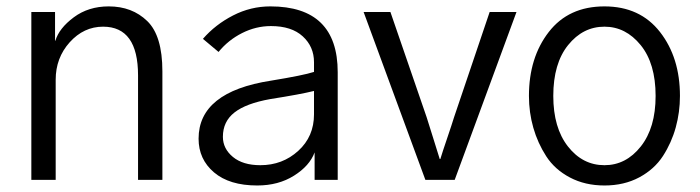

<svg xmlns="http://www.w3.org/2000/svg" viewBox="-20 -563 2191 601"><path d="M78.1 0V-525.4H152.3V-435.5H153.3Q165 -474.6 210.9 -508.8Q256.8 -543 320.3 -543Q393.6 -543 440.9 -497.1Q488.3 -451.2 488.3 -339.8V0H412.1V-327.1Q412.1 -479.5 302.7 -479.5Q242.2 -479.5 198.2 -430.7Q154.3 -381.8 154.3 -313.5V0Z M677.7 -134.8Q677.7 -97.7 709 -71.8Q740.2 -45.9 794.9 -45.9Q864.3 -45.9 913.6 -90.8Q962.9 -135.7 962.9 -205.1V-278.3Q919.9 -267.6 826.2 -252.9Q750 -239.3 713.9 -210.9Q677.7 -182.6 677.7 -134.8ZM601.6 -128.9Q601.6 -275.4 828.1 -310.5Q929.7 -327.1 962.9 -337.9V-368.2Q962.9 -417 927.7 -449.2Q892.6 -481.4 828.1 -481.4Q781.2 -481.4 737.8 -459.5Q694.3 -437.5 664.1 -400.4L615.2 -441.4Q654.3 -486.3 709.5 -514.6Q764.6 -543 826.2 -543Q1037.1 -543 1037.1 -336.9V0H964.8V-85.9Q949.2 -43.9 900.4 -13.2Q851.6 17.6 785.2 17.6Q698.2 17.6 649.9 -23.4Q601.6 -64.5 601.6 -128.9Z M1118.2 -525.4H1202.1L1315.4 -196.3Q1323.2 -171.9 1336.9 -127.9Q1350.6 -84 1356.4 -65.4H1358.4Q1365.2 -87.9 1379.9 -130.9Q1394.5 -173.8 1401.4 -196.3L1512.7 -525.4H1596.7L1403.3 0H1311.5Z M1711.9 -262.7Q1711.9 -163.1 1757.8 -104.5Q1803.7 -45.9 1872.1 -45.9Q1939.5 -45.9 1985.8 -104.5Q2032.2 -163.1 2032.2 -262.7Q2032.2 -364.3 1985.4 -421.9Q1938.5 -479.5 1872.1 -479.5Q1804.7 -479.5 1758.3 -421.9Q1711.9 -364.3 1711.9 -262.7ZM1635.7 -262.7Q1635.7 -382.8 1697.8 -462.9Q1759.8 -543 1872.1 -543Q1983.4 -543 2045.9 -462.9Q2108.4 -382.8 2108.4 -262.7Q2108.4 -211.9 2095.2 -164.1Q2082 -116.2 2055.2 -74.7Q2028.3 -33.2 1981 -7.8Q1933.6 17.6 1872.1 17.6Q1811.5 17.6 1764.2 -7.3Q1716.8 -32.2 1689.9 -73.7Q1663.1 -115.2 1649.4 -163.1Q1635.7 -210.9 1635.7 -262.7Z"/></svg>

Font: Batunionen A1
Style: Regular
Weight: 400
Designer: HanYang I&C Co.,Ltd.
Foundry: HanYang I&C Co.,Ltd.
Version: Version 2.50; ttfautohint (v1.6)